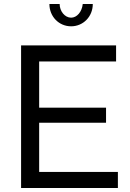

<svg xmlns="http://www.w3.org/2000/svg" viewBox="-20 -936 645 956"><path d="M175 -80V-325H508V-400H175V-630H558V-710H85V0H567V-80ZM334 -848C303 -848 277 -880 277 -916H226C226 -853 274 -805 334 -805C394 -805 442 -853 442 -916H392C388 -877 363 -848 334 -848Z"/></svg>

Font: Raleway Med
Style: Regular
Weight: 500
Designer: Matt McInerney, Pablo Impallari, Rodrigo Fuenzalida
Foundry: Matt McInerney, Pablo Impallari, Rodrigo Fuenzalida
Version: Version 3.00 July 28, 2015